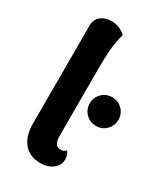

<svg xmlns="http://www.w3.org/2000/svg" viewBox="-186 -811 774 899"><g transform="rotate(30 201.0 -361.5)"><path d="M188 10Q127 10 95.5 -28.5Q64 -67 64 -133V-662Q64 -696 86.5 -714.5Q109 -733 143 -733Q173 -733 193 -722Q213 -711 221 -703Q208 -655 204.5 -612.5Q201 -570 201 -508V-145Q201 -119 210 -105.5Q219 -92 236 -92Q243 -92 252 -95Q261 -98 265 -105Q273 -95 276 -83Q279 -71 279 -62Q279 -31 252 -10.5Q225 10 188 10ZM325 -271Q292 -271 269.5 -293.5Q247 -316 247 -349Q247 -381 269.5 -403.5Q292 -426 325 -426Q357 -426 379.5 -403.5Q402 -381 402 -349Q402 -316 379.5 -293.5Q357 -271 325 -271Z"/></g></svg>

Font: Arima Thin
Style: Regular
Weight: 100
Designer: Joana Correia and Natanael Gama
Foundry: NDISCOVER
Version: Version 1.101;gftools[0.9.23]